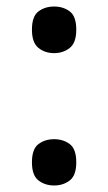

<svg xmlns="http://www.w3.org/2000/svg" viewBox="-20 -562 331 589"><path d="M146 -399Q118 -399 98 -415Q78 -431 78 -471Q78 -512 98 -527Q118 -542 146 -542Q174 -542 194 -527Q214 -512 214 -471Q214 -431 194 -415Q174 -399 146 -399ZM146 7Q118 7 98 -8.5Q78 -24 78 -64Q78 -105 98 -120Q118 -135 146 -135Q174 -135 194 -120Q214 -105 214 -64Q214 -24 194 -8.5Q174 7 146 7Z"/></svg>

Font: Noto Serif Thai Medium
Style: Regular
Weight: 500
Version: Version 2.001